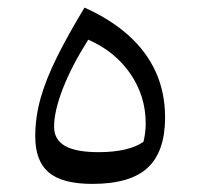

<svg xmlns="http://www.w3.org/2000/svg" viewBox="-20 -467 511 493"><path d="M206.6 -365.1Q275.6 -335 314.8 -277.5Q354.1 -220.1 354.1 -150.4Q354.1 -125.3 348.3 -102.8Q309.8 -76.3 233 -76.3Q174.5 -76.3 146.7 -92.5Q118.9 -108.6 118.9 -141.4Q118.9 -181.7 141.5 -239.9Q164.2 -298.1 206.6 -365.1ZM217 5.2Q315 5.2 359.4 -36.5Q403.9 -78.1 403.9 -165.2Q403.9 -229 380.2 -281.7Q356.5 -334.4 310.3 -375.9Q264.1 -417.4 197 -447.5Q154.9 -377.9 126.8 -321.5Q98.6 -265.1 84.5 -215.7Q70.5 -166.2 70.5 -117Q70.5 -53.1 105.6 -23.9Q140.7 5.2 217 5.2Z"/></svg>

Font: Pinar-VF-FD
Style: Regular
Weight: 300
Designer: Amin Abedi
Version: Version 3.0